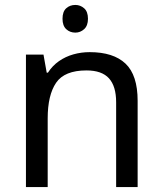

<svg xmlns="http://www.w3.org/2000/svg" viewBox="-20 -757 658 777"><path d="M285 -737Q305 -737 320.5 -723.5Q336 -710 336 -681Q336 -653 320.5 -639Q305 -625 285 -625Q263 -625 248 -639Q233 -653 233 -681Q233 -710 248 -723.5Q263 -737 285 -737ZM343 -546Q439 -546 488 -499.5Q537 -453 537 -349V0H450V-343Q450 -408 421 -440Q392 -472 330 -472Q241 -472 207 -422Q173 -372 173 -278V0H85V-536H156L169 -463H174Q192 -491 218.5 -509.5Q245 -528 277 -537Q309 -546 343 -546Z"/></svg>

Font: ltelugu85
Style: Book
Weight: 400
Designer: Jelle Bosma - Monotype Design Team
Foundry: Monotype Imaging Inc.
Version: Version 2.003